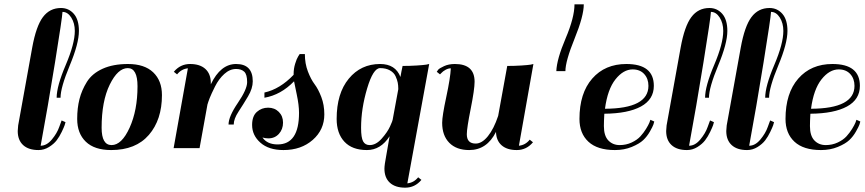

<svg xmlns="http://www.w3.org/2000/svg" viewBox="-20 -685 3999 888"><path d="M168 -11Q196 -11 220 -40Q244 -69 254 -98L265 -128L283 -120Q282 -115 279 -106Q276 -97 265.5 -75Q255 -53 242 -36Q229 -19 206.5 -5Q184 9 158 9Q112 9 87 -14Q62 -37 62 -79Q62 -87 64 -105L129 -465Q147 -564 178.5 -606Q210 -648 262 -648Q298 -648 321.5 -621Q345 -594 345 -542Q345 -484 302.5 -382Q260 -280 260 -233H242Q242 -286 284 -384.5Q326 -483 326 -542Q326 -578 309.5 -604Q293 -630 269 -630Q268 -604 234.5 -396.5Q201 -189 168 -11Z M337 -135Q337 -185 347.5 -226.5Q358 -268 382 -306.5Q406 -345 454.5 -367Q503 -389 572 -389Q648 -389 688.5 -350.5Q729 -312 729 -245Q729 -131 668.5 -61Q608 9 494 9Q417 9 377 -29.5Q337 -68 337 -135ZM496 -14Q543 -14 579.5 -94.5Q616 -175 616 -286Q616 -370 571 -370Q525 -370 487.5 -293.5Q450 -217 450 -94Q450 -14 496 -14Z M799 -341 784 -353Q814 -389 859 -389Q905 -389 930 -366Q955 -343 955 -301V-295Q1000 -389 1072 -389Q1149 -389 1149 -309Q1149 -276 1127 -239Q1105 -202 1083 -168.5Q1061 -135 1061 -109H1037Q1037 -146 1080 -209Q1123 -272 1123 -305Q1123 -341 1109.5 -353.5Q1096 -366 1072 -366Q1043 -366 1017.5 -343Q992 -320 974.5 -285Q957 -250 950 -232Q943 -214 939 -200V-199L903 0H783L849 -369Q819 -366 799 -341Z M1264 -17Q1363 -17 1363 -163Q1363 -199 1352.5 -248Q1342 -297 1340 -309Q1279 -246 1203 -233V-257Q1275 -273 1338 -339V-343Q1338 -367 1345 -390Q1352 -413 1359 -424L1366 -435H1390Q1390 -391 1404 -354.5Q1418 -318 1435 -295.5Q1452 -273 1466 -236.5Q1480 -200 1480 -156Q1480 -85 1426.5 -38Q1373 9 1291 9Q1223 9 1184.5 -25Q1146 -59 1146 -107Q1146 -148 1168 -167.5Q1190 -187 1220 -187Q1250 -187 1269.5 -167.5Q1289 -148 1289 -118Q1289 -87 1270 -66Q1251 -45 1221 -45Q1208 -45 1194 -49Q1216 -17 1264 -17Z M1842 -380Q1876 -380 1907 -382Q1938 -384 1951 -386L1965 -389L1864 163Q1894 160 1914 135L1929 147Q1899 183 1854 183Q1808 183 1783 160Q1758 137 1758 95Q1758 78 1767 31Q1772 0 1782 -55Q1741 9 1677 9Q1609 9 1573 -29.5Q1537 -68 1537 -135Q1537 -253 1593 -321Q1649 -389 1738 -389Q1809 -389 1832 -329Q1833 -337 1836.5 -353.5Q1840 -370 1842 -380ZM1690 -14Q1719 -14 1745.5 -44Q1772 -74 1784 -100.5Q1796 -127 1796 -131L1822 -272V-276Q1822 -290 1819.5 -303Q1817 -316 1809.5 -332.5Q1802 -349 1783.5 -359.5Q1765 -370 1738 -370Q1706 -370 1678 -276Q1650 -182 1650 -94Q1650 -48 1659.5 -31Q1669 -14 1690 -14Z M2025 -117Q2025 -148 2044 -236.5Q2063 -325 2065 -369Q2053 -369 2040.5 -362Q2028 -355 2022 -348L2015 -341L2000 -353Q2002 -357 2007 -363Q2012 -369 2033.5 -379Q2055 -389 2084 -389Q2175 -389 2175 -307Q2175 -272 2157 -182Q2139 -92 2139 -64Q2139 -21 2180 -21Q2209 -21 2236.5 -55Q2264 -89 2284 -149L2326 -380Q2360 -380 2390.5 -382Q2421 -384 2434 -386L2447 -389L2380 -11Q2410 -14 2430 -39L2445 -27Q2415 9 2370 9Q2325 9 2300 -13Q2275 -35 2274 -75Q2232 9 2150 9Q2091 9 2058 -24.5Q2025 -58 2025 -117Z M2637 -665H2680Q2680 -611 2637.5 -506.5Q2595 -402 2595 -356H2553Q2555 -411 2596 -507.5Q2637 -604 2637 -665Z M2877 -389Q3004 -389 3004 -288Q3004 -225 2944.5 -192.5Q2885 -160 2775 -159Q2773 -123 2773 -102Q2773 -57 2793.5 -35.5Q2814 -14 2846 -14Q2876 -14 2901.5 -26Q2927 -38 2942 -54.5Q2957 -71 2968 -89Q2979 -107 2983.5 -118Q2988 -129 2988 -131L3006 -123Q3005 -118 3002 -109Q2999 -100 2986 -77Q2973 -54 2955 -37Q2937 -20 2902 -5.5Q2867 9 2824 9Q2743 9 2701.5 -29.5Q2660 -68 2660 -135Q2660 -254 2719 -321.5Q2778 -389 2877 -389ZM2906 -364Q2863 -364 2826.5 -318Q2790 -272 2778 -182Q2979 -183 2979 -288Q2979 -321 2959.5 -342.5Q2940 -364 2906 -364Z M3167 -11Q3195 -11 3219 -40Q3243 -69 3253 -98L3264 -128L3282 -120Q3281 -115 3278 -106Q3275 -97 3264.5 -75Q3254 -53 3241 -36Q3228 -19 3205.5 -5Q3183 9 3157 9Q3111 9 3086 -14Q3061 -37 3061 -79Q3061 -87 3063 -105L3128 -465Q3146 -564 3177.5 -606Q3209 -648 3261 -648Q3297 -648 3320.5 -621Q3344 -594 3344 -542Q3344 -484 3301.5 -382Q3259 -280 3259 -233H3241Q3241 -286 3283 -384.5Q3325 -483 3325 -542Q3325 -578 3308.5 -604Q3292 -630 3268 -630Q3267 -604 3233.5 -396.5Q3200 -189 3167 -11Z M3445 -11Q3473 -11 3497 -40Q3521 -69 3531 -98L3542 -128L3560 -120Q3559 -115 3556 -106Q3553 -97 3542.5 -75Q3532 -53 3519 -36Q3506 -19 3483.5 -5Q3461 9 3435 9Q3389 9 3364 -14Q3339 -37 3339 -79Q3339 -87 3341 -105L3406 -465Q3424 -564 3455.5 -606Q3487 -648 3539 -648Q3575 -648 3598.5 -621Q3622 -594 3622 -542Q3622 -484 3579.5 -382Q3537 -280 3537 -233H3519Q3519 -286 3561 -384.5Q3603 -483 3603 -542Q3603 -578 3586.5 -604Q3570 -630 3546 -630Q3545 -604 3511.5 -396.5Q3478 -189 3445 -11Z M3830 -389Q3957 -389 3957 -288Q3957 -225 3897.5 -192.5Q3838 -160 3728 -159Q3726 -123 3726 -102Q3726 -57 3746.5 -35.5Q3767 -14 3799 -14Q3829 -14 3854.5 -26Q3880 -38 3895 -54.5Q3910 -71 3921 -89Q3932 -107 3936.5 -118Q3941 -129 3941 -131L3959 -123Q3958 -118 3955 -109Q3952 -100 3939 -77Q3926 -54 3908 -37Q3890 -20 3855 -5.5Q3820 9 3777 9Q3696 9 3654.5 -29.5Q3613 -68 3613 -135Q3613 -254 3672 -321.5Q3731 -389 3830 -389ZM3859 -364Q3816 -364 3779.5 -318Q3743 -272 3731 -182Q3932 -183 3932 -288Q3932 -321 3912.5 -342.5Q3893 -364 3859 -364Z"/></svg>

Font: Sail
Style: Regular
Weight: 400
Designer: Miguel Hernandez
Foundry: Miguel Hernandez
Version: Version 1.002